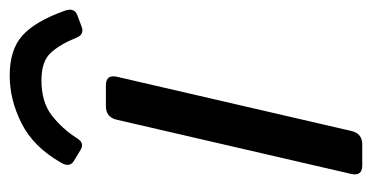

<svg xmlns="http://www.w3.org/2000/svg" viewBox="-200 -544 745 384"><g transform="rotate(-90 172.0 -352.5)"><path d="M341.8 -595.7Q349.1 -575.7 333 -569.8L309.5 -561Q294.4 -555.7 288 -571.8Q274.9 -604.5 257.8 -623Q240.7 -641.6 203.1 -641.6Q159.1 -641.6 132.5 -620.8Q105.9 -600.1 86.9 -570.3Q77.6 -555.2 64.4 -563L42.4 -576.2Q27.3 -585 38.5 -603Q69.8 -657.7 116.9 -681.4Q164 -705.1 212.4 -705.1Q264.1 -705.1 292.4 -679.7Q320.8 -654.3 341.8 -595.7ZM32.7 0Q10.7 0 15.6 -22L124 -490.7Q128.9 -512.7 150.9 -512.7H192.9Q214.8 -512.7 210 -490.7L101.6 -22Q96.7 0 74.7 0Z"/></g></svg>

Font: Istok Web
Style: Italic
Weight: 400
Italic angle: -13°
Designer: Andrey V. Panov
Foundry: Andrey V. Panov
Version: Version 1.0.2g